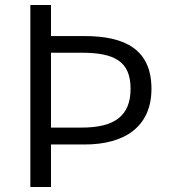

<svg xmlns="http://www.w3.org/2000/svg" viewBox="-20 -752 685 772"><path d="M102 0H185V-171H320C482 -171 589 -243 589 -395C589 -553 483 -607 320 -607H185V-732H102ZM185 -239V-540H308C441 -540 505 -505 505 -395C505 -287 442 -239 308 -239Z"/></svg>

Font: Noto Sans CJK SC DemiLight
Style: Regular
Weight: 350
Designer: Ryoko NISHIZUKA 西塚涼子 (kana, bopomofo & ideographs); Paul D. Hunt (Latin, Greek & Cyrillic); Sandoll Communications 산돌커뮤니
Foundry: Adobe
Version: Version 2.004;hotconv 1.0.118;makeotfexe 2.5.65603